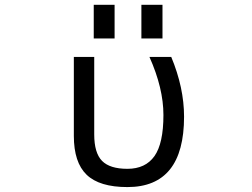

<svg xmlns="http://www.w3.org/2000/svg" viewBox="-20 -759 1040 791"><path d="M366.2 -600.6V-739.3H452.1V-600.6ZM562.5 -600.6V-739.3H649.4V-600.6ZM738.3 -278.3Q738.3 11.7 504.9 11.7Q389.6 11.7 336.9 -39.1Q284.2 -89.8 284.2 -199.2V-524.4H368.2V-205.1Q368.2 -128.9 400.4 -96.2Q432.6 -63.5 504.9 -63.5Q579.1 -63.5 616.2 -115.7Q653.3 -168 653.3 -285.2Q653.3 -395.5 595.7 -524.4H685.5Q738.3 -397.5 738.3 -278.3Z"/></svg>

Font: Gen Shin Gothic Monospace Regular
Style: Regular
Weight: 400
Designer: [Source Han Sans]
Ryoko NISHIZUKA  (kana & ideographs); Paul D. Hunt (Latin, Greek & Cyrillic); Wenlong ZHANG  (bopomofo
Version: Version 1.002.20150607